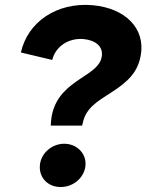

<svg xmlns="http://www.w3.org/2000/svg" viewBox="-20 -739 589 772"><path d="M184 -234H310L313 -245C325 -305 374 -333 424 -365C500 -413 535 -453 546 -517C565 -624 485 -706 353 -718C208 -731 91 -650 64 -528L190 -498C203 -551 254 -587 316 -582C365 -577 396 -552 389 -511C383 -473 346 -451 304 -423C256 -391 203 -352 188 -273C186 -261 185 -251 184 -234ZM224 13C279 13 324 -30 324 -81C324 -125 287 -161 238 -161C187 -161 140 -120 140 -67C140 -21 175 13 224 13Z"/></svg>

Font: Fixel Display
Style: Bold Italic
Weight: 700
Italic angle: -10°
Designer: AlfaBravo + MacPaw
Foundry: Kyrylo Tkachov, Marchela Mozhyna, Serhii Makarenko, Maria Weinstein, Zakhar Kryvoshyya
Version: Version 1.210;Glyphs 3.2 (3217)